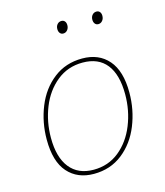

<svg xmlns="http://www.w3.org/2000/svg" viewBox="-109 -806 771 895"><g transform="rotate(-15 276.0 -358.0)"><path d="M491 -318Q491 -235 461 -160.5Q431 -86 372.5 -40Q314 6 234 6Q155 6 108.5 -46.5Q62 -99 62 -205Q62 -288 92 -362.5Q122 -437 180.5 -482.5Q239 -528 319 -528Q399 -528 445 -475Q491 -422 491 -318ZM83 -208Q83 -114 123 -63.5Q163 -13 238 -13Q309 -13 361.5 -55.5Q414 -98 442 -167.5Q470 -237 470 -315Q470 -410 431 -459.5Q392 -509 316 -509Q244 -509 191 -466Q138 -423 110.5 -354Q83 -285 83 -208ZM243 -690Q243 -704 251 -713Q259 -722 271 -722Q281 -722 287 -715Q293 -708 293 -696Q293 -682 285 -672.5Q277 -663 265 -663Q255 -663 249 -670.5Q243 -678 243 -690ZM412 -690Q412 -704 420 -713Q428 -722 440 -722Q450 -722 456 -715Q462 -708 462 -696Q462 -682 454 -672.5Q446 -663 434 -663Q424 -663 418 -670.5Q412 -678 412 -690Z"/></g></svg>

Font: Bitter Pro Thin
Style: Italic
Weight: 250
Italic angle: -9°
Designer: Sol Matas, and Bitter project Authors
Foundry: Sol Matas
Version: Version 1.010